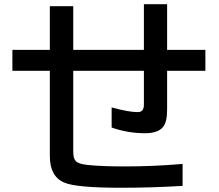

<svg xmlns="http://www.w3.org/2000/svg" viewBox="-20 -843 1030 901"><path d="M655.3 -823.2H764.2V-608.9H943.8V-510.7H764.2V-327.6Q764.2 -270.5 745.1 -247.1Q721.7 -217.8 660.6 -217.8Q579.6 -217.8 503.9 -244.6V-338.9Q583.5 -316.9 626.5 -316.9Q655.3 -316.9 655.3 -351.6V-510.7H323.7V-131.8Q323.7 -100.1 335 -87.9Q347.2 -73.7 388.2 -69.3Q451.7 -62 566.4 -62Q701.2 -62 836.9 -73.7V29.3Q690.9 38.1 548.8 38.1Q337.4 38.1 281.2 13.7Q213.9 -15.1 213.9 -110.8V-510.7H38.1V-608.9H213.9V-814H323.7V-608.9H655.3Z"/></svg>

Font: FORM UDPGothic
Style: Bold
Weight: 700
Foundry: Pronama LLC
Version: Version 1.051